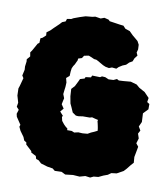

<svg xmlns="http://www.w3.org/2000/svg" viewBox="-97 -763 752 859"><g transform="rotate(10 278.5 -333.5)"><path d="M257 27 239 18 208 19 197 10 172 6 142 -3 129 -15 117 -19 113 -32 91 -43 89 -50 62 -75 61 -84 50 -91 44 -106 26 -131 18 -148 21 -157 -1 -190 -4 -203 2 -222 -9 -234 -6 -253 -15 -284 -16 -316 -12 -328 -2 -365 -9 -376 -3 -403 -4 -418 -1 -441 -2 -451 11 -466 8 -484 15 -494 34 -528 41 -533 42 -554 51 -558 65 -571 64 -585 79 -596 93 -610 115 -631 125 -642 140 -648 144 -660 163 -663 172 -668 199 -678 224 -686 255 -689 267 -692 292 -688 308 -694 328 -689 334 -683 361 -679 381 -676 398 -674 409 -662 430 -655 446 -639 464 -624 472 -617 480 -602 481 -581 477 -566 483 -553 472 -539 466 -524 452 -516 440 -504 425 -498 409 -488 400 -479 380 -481 367 -476 351 -479 339 -484 325 -492 315 -498 305 -503 295 -504 279 -511 269 -515 258 -513 248 -511 240 -499 224 -494 223 -485 219 -477 214 -466 208 -457 203 -446 201 -431 200 -411 186 -399 191 -379 190 -359 188 -344 186 -326 193 -308 190 -295 187 -280 199 -262 186 -247 192 -240 201 -230 198 -224 202 -207 213 -193 221 -185 231 -177V-170H252L264 -165L282 -169L301 -168L314 -169L324 -170L338 -178L352 -184L366 -191L365 -200L364 -206L362 -216L360 -225L358 -232L359 -239L346 -242L331 -246L321 -243H290L269 -240L258 -241L242 -252L232 -275L225 -290L219 -322L217 -355L231 -370L243 -394L248 -405L268 -411L271 -418L295 -421L299 -430L335 -429L343 -434L358 -433L374 -426L396 -427L411 -434L420 -429L440 -430L474 -433L502 -425L516 -413L543 -398L565 -375L562 -356L573 -349V-325L552 -303L554 -264L544 -242L554 -225L546 -210L553 -189L546 -166L557 -152L552 -125L548 -104L550 -78L539 -66L524 -47L512 -34L483 -18L459 -15L445 -5L426 2L405 12L384 14L369 21L347 18L322 25L292 23Z"/></g></svg>

Font: Winky Rough Black
Style: Regular
Weight: 900
Designer: Simon Atzbach
Foundry: typofactur
Version: Version 1.206; ttfautohint (v1.8.4.7-5d5b)